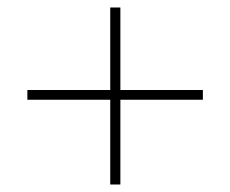

<svg xmlns="http://www.w3.org/2000/svg" viewBox="-20 -593 614 512"><path d="M521 -353V-327H301V-101H274V-327H53V-353H274V-573H301V-353Z"/></svg>

Font: Prodigy Sans ExtraLight
Style: Regular
Weight: 200
Designer: Wei Huang
Foundry: Wei Huang
Version: Version 1.003; ttfautohint (v1.8.3)